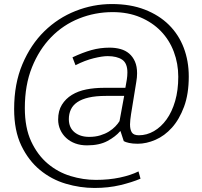

<svg xmlns="http://www.w3.org/2000/svg" viewBox="-20 -712 1003 951"><path d="M577 -62H575Q552 -35 512 -13.5Q472 8 411 8Q379 8 353 -1.5Q327 -11 308 -28.5Q289 -46 278.5 -69.5Q268 -93 268 -120Q268 -163 286.5 -193Q305 -223 336 -242Q367 -261 407.5 -269Q448 -277 493 -277H601L608 -317Q611 -336 611 -353Q611 -399 585 -416.5Q559 -434 513 -434Q487 -434 444 -423.5Q401 -413 354 -389L339 -428Q390 -452 433 -464Q476 -476 523 -476Q552 -476 577 -469Q602 -462 620 -446.5Q638 -431 648.5 -407Q659 -383 659 -349Q659 -339 658 -328Q657 -317 655 -306L629 -146Q627 -132 625.5 -119.5Q624 -107 624 -96Q624 -70 633 -56Q642 -42 668 -42Q707 -42 742.5 -62.5Q778 -83 805 -120.5Q832 -158 847.5 -211.5Q863 -265 863 -332Q863 -397 841 -455.5Q819 -514 777 -557.5Q735 -601 674.5 -626.5Q614 -652 538 -652Q451 -652 372 -620.5Q293 -589 233.5 -528Q174 -467 138.5 -379Q103 -291 103 -177Q103 -79 134.5 -11.5Q166 56 216.5 98.5Q267 141 329.5 160Q392 179 455 179Q519 179 573.5 167.5Q628 156 666 137L676 173Q634 191 575.5 205Q517 219 448 219Q377 219 306 198Q235 177 178 130Q121 83 85.5 9Q50 -65 50 -172Q50 -297 91 -394Q132 -491 199.5 -557Q267 -623 354 -657.5Q441 -692 534 -692Q626 -692 697 -664.5Q768 -637 816.5 -589Q865 -541 890 -475.5Q915 -410 915 -333Q915 -246 891.5 -183Q868 -120 831.5 -79.5Q795 -39 750 -19.5Q705 0 662 0Q637 0 619 -4Q601 -8 593 -13ZM595 -237H505Q455 -237 420 -229Q385 -221 363 -206Q341 -191 331 -169.5Q321 -148 321 -122Q321 -80 349 -57Q377 -34 422 -34Q452 -34 476.5 -41.5Q501 -49 519.5 -60.5Q538 -72 551 -85.5Q564 -99 572 -112Z"/></svg>

Font: Mukta Mahee ExtraLight
Style: Regular
Weight: 275
Designer: Shuchita Grover, Noopur Datye, Girish Dalvi, Yashodeep Gholap
Foundry: Ek Type
Version: Version 2.538;PS 1.000;hotconv 16.6.51;makeotf.lib2.5.65220;